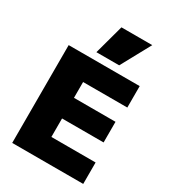

<svg xmlns="http://www.w3.org/2000/svg" viewBox="-234 -1121 1110 1241"><g transform="rotate(30 320.5 -500.0)"><path d="M60 0V-730H590V-570H260V-452H570V-298H260V-160H590V0ZM408 -780H238L298 -1000H528Z"/></g></svg>

Font: M PLUS 2 Black
Style: Regular
Weight: 900
Designer: Coji Morishita
Foundry: UNDERFOREST DESIGN
Version: Version 1.001